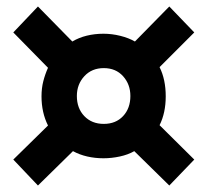

<svg xmlns="http://www.w3.org/2000/svg" viewBox="-20 -642 640 592"><path d="M97 -622 203 -514Q223 -526 247.5 -532Q272 -538 299 -538Q325 -538 351 -531.5Q377 -525 396 -514L502 -622L579 -542L472 -435Q491 -397 491 -345Q491 -294 472 -256L579 -150L502 -70L394 -176Q375 -165 349.5 -159.5Q324 -154 299 -154Q273 -154 249 -159.5Q225 -165 205 -176L97 -70L21 -150L128 -255Q108 -295 108 -345Q108 -370 113.5 -391.5Q119 -413 128 -433L21 -542ZM217 -346Q217 -308 240 -284Q263 -260 300 -260Q337 -260 359.5 -284Q382 -308 382 -346Q382 -382 359.5 -407Q337 -432 300 -432Q263 -432 240 -407Q217 -382 217 -346Z"/></svg>

Font: PT Mono
Style: Bold
Weight: 700
Monospace: yes
Designer: A.Korolkova, I.Chaeva
Foundry: ParaType Ltd
Version: Version 1.000 OFL